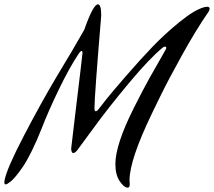

<svg xmlns="http://www.w3.org/2000/svg" viewBox="-90 -802 983 882"><path d="M864 -742Q812 -667 748 -552Q684 -437 646 -359L608 -281Q505 -67 505 26Q505 28 505.5 34Q506 40 506 44Q506 60 497 60Q480 60 460 30.5Q440 1 440 -48Q440 -93 461.5 -158Q483 -223 525 -306.5Q567 -390 595.5 -441Q624 -492 671 -574Q674 -580 674 -583Q672 -588 669 -588Q663 -588 657 -583Q598 -535 502 -420Q406 -305 340 -214L273 -123Q257 -99 247 -99Q244 -99 242 -101Q240 -103 239 -106.5Q238 -110 237.5 -113Q237 -116 237 -118V-120Q244 -182 257.5 -293Q271 -404 280 -480Q289 -556 289 -558Q289 -568 285 -568Q283 -568 279.5 -565Q276 -562 274 -559L272 -556Q229 -492 180 -390.5Q131 -289 101 -211Q79 -155 56 -108.5Q33 -62 15.5 -36.5Q-2 -11 -16.5 6.5Q-31 24 -39 30L-47 36Q-58 45 -64 45Q-70 45 -70 35L-69 26Q-59 -27 18.5 -176Q96 -325 169 -448L242 -570L297 -665Q338 -782 360 -782Q375 -782 375 -731Q344 -359 344 -306Q344 -291 350 -291Q356 -291 364 -302Q377 -319 400 -348Q423 -377 488 -452Q553 -527 610.5 -587Q668 -647 736 -702Q804 -757 848 -769Q858 -771 861 -771Q873 -771 873 -762Q873 -754 864 -742Z"/></svg>

Font: Aguafina Script
Style: Regular
Weight: 400
Designer: Angel Koziupa and Alejandro Paul
Foundry: Angel Koziupa and Alejandro Paul
Version: Version 1.000